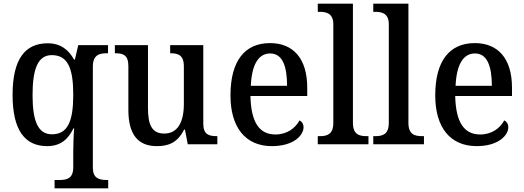

<svg xmlns="http://www.w3.org/2000/svg" viewBox="-20 -780 2832 1038"><path d="M275 238H565V193H558C517 193 482 185 482 127V-420C482 -483 517 -492 557 -492H564V-536H403L385 -458H380C352 -510 308 -546 238 -546C115 -546 48 -460 48 -267C48 -75 115 10 235 10C308 10 349 -28 377 -86H381C378 -56 376 4 376 42V124C376 185 342 193 301 193H275ZM261 -54C186 -54 156 -124 156 -266C156 -410 186 -482 260 -482C349 -482 376 -407 376 -267C376 -124 346 -54 261 -54Z M828 10C889 10 939 -7 975 -79H980L995 0H1155V-44H1151C1111 -44 1079 -52 1079 -111V-536H900V-492H903C942 -492 974 -483 974 -421V-218C974 -122 942 -58 868 -58C800 -58 780 -107 780 -196V-536H601V-492H604C646 -492 674 -482 674 -423V-186C674 -50 728 10 828 10Z M1450 10C1567 10 1621 -48 1621 -92C1621 -111 1611 -124 1599 -129C1577 -88 1533 -53 1469 -53C1383 -53 1337 -117 1334 -261H1641V-306C1641 -464 1565 -547 1440 -547C1304 -547 1226 -452 1226 -264C1226 -91 1307 10 1450 10ZM1532 -316H1336C1341 -429 1376 -491 1441 -491C1507 -491 1532 -422 1532 -316Z M1698 0H1972V-44H1961C1921 -44 1888 -54 1888 -116V-760H1698V-716H1710C1745 -716 1782 -707 1782 -649V-116C1782 -54 1749 -44 1710 -44H1698Z M1998 0H2272V-44H2261C2221 -44 2188 -54 2188 -116V-760H1998V-716H2010C2045 -716 2082 -707 2082 -649V-116C2082 -54 2049 -44 2010 -44H1998Z M2557 10C2674 10 2728 -48 2728 -92C2728 -111 2718 -124 2706 -129C2684 -88 2640 -53 2576 -53C2490 -53 2444 -117 2441 -261H2748V-306C2748 -464 2672 -547 2547 -547C2411 -547 2333 -452 2333 -264C2333 -91 2414 10 2557 10ZM2639 -316H2443C2448 -429 2483 -491 2548 -491C2614 -491 2639 -422 2639 -316Z"/></svg>

Font: Noto Serif Tamil SemiCondensed Medium
Style: Regular
Weight: 500
Width: 4
Designer: Indian Type Foundry, Tom Grace, and the Monotype Design Team
Foundry: Monotype Imaging Inc.
Version: Version 2.004